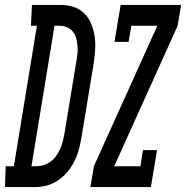

<svg xmlns="http://www.w3.org/2000/svg" viewBox="-84 -755 751 775"><path d="M-64 0 -61 -84H-28L65 -651H41L45 -735H161Q188 -735 213 -727Q238 -719 256.5 -700.5Q275 -682 284.5 -658Q294 -634 298 -607.5Q302 -581 300 -553.5Q298 -526 294 -498L244 -195Q240 -172 233.5 -148.5Q227 -125 215.5 -102.5Q204 -80 187.5 -60.5Q171 -41 149.5 -26.5Q128 -12 104.5 -6Q81 0 57 0ZM43 -84H61Q76 -84 90.5 -88Q105 -92 118.5 -101.5Q132 -111 141.5 -124Q151 -137 157.5 -151Q164 -165 168 -179.5Q172 -194 175 -209L225 -512Q228 -527 229 -543Q230 -559 228.5 -574Q227 -589 222.5 -603.5Q218 -618 209 -628.5Q200 -639 186 -645Q172 -651 157 -651H136ZM281 0 295 -84 551 -651H446L435 -586H378L403 -735H647L633 -651L377 -84H483L493 -149H550L525 0Z"/></svg>

Font: Iosevka Slab MdExObl
Style: Regular
Weight: 500
Width: 7
Italic angle: -9°
Monospace: yes
Designer: Belleve Invis
Foundry: Belleve Invis
Version: Version 11.1.1; ttfautohint (v1.8.3)